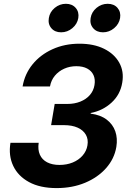

<svg xmlns="http://www.w3.org/2000/svg" viewBox="-20 -965 671 996"><path d="M273.9 10.7Q188 10.7 130.9 -20.3Q73.7 -51.3 48.6 -104.5Q23.4 -157.7 34.2 -224.1H180.7Q175.3 -188.5 186.8 -162.6Q198.2 -136.7 224.6 -123Q251 -109.4 288.6 -109.4Q326.2 -109.4 357.2 -122.1Q388.2 -134.8 408.4 -158Q428.7 -181.2 433.6 -210.9Q439 -242.2 425.5 -265.9Q412.1 -289.6 383.1 -302.7Q354 -315.9 311 -315.9H245.1L263.7 -425.8H329.6Q366.7 -425.8 397 -438Q427.2 -450.2 446.3 -472.2Q465.3 -494.1 470.2 -523.9Q475.1 -553.2 465.1 -575.2Q455.1 -597.2 432.4 -609.4Q409.7 -621.6 376 -621.6Q341.8 -621.6 313 -608.6Q284.2 -595.7 264.6 -572.3Q245.1 -548.8 239.3 -516.6H97.2Q108.4 -581.5 148.9 -631.3Q189.5 -681.2 252.4 -709.7Q315.4 -738.3 392.1 -738.3Q466.8 -738.3 520 -711.9Q573.2 -685.5 598.6 -639.9Q624 -594.2 614.3 -537.1Q604.5 -475.1 559.1 -433.1Q513.7 -391.1 450.7 -378.9L450.2 -375.5Q501 -369.1 533.2 -344.7Q565.4 -320.3 578.1 -283.7Q590.8 -247.1 583.5 -202.6Q573.2 -141.1 530.3 -92.8Q487.3 -44.4 421.1 -16.8Q355 10.7 273.9 10.7ZM514.2 -797.4Q481.9 -797.4 463.4 -818.8Q444.8 -840.3 450.2 -871.6Q455.1 -902.8 480.7 -924.1Q506.3 -945.3 538.6 -945.3Q571.3 -945.3 589.6 -924.1Q607.9 -902.8 603 -871.6Q597.7 -840.3 572 -818.8Q546.4 -797.4 514.2 -797.4ZM296.9 -797.4Q264.6 -797.4 246.3 -818.8Q228 -840.3 233.4 -871.6Q238.3 -902.8 263.9 -924.1Q289.6 -945.3 321.8 -945.3Q354 -945.3 372.6 -924.1Q391.1 -902.8 386.2 -871.6Q380.9 -840.3 355.2 -818.8Q329.6 -797.4 296.9 -797.4Z"/></svg>

Font: Inter 24pt
Style: Bold Italic
Weight: 700
Italic angle: -9.3988°
Version: Version 4.001;git-66647c0bb